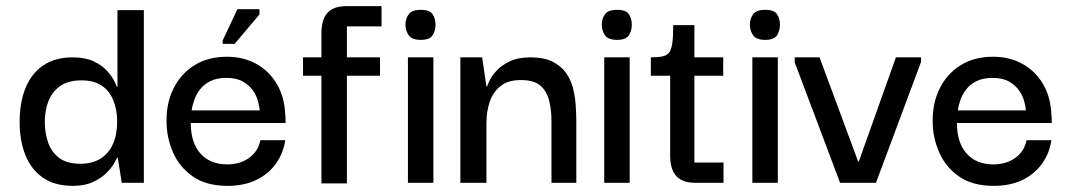

<svg xmlns="http://www.w3.org/2000/svg" viewBox="-20 -596 3491 626"><path d="M218 10Q158 10 119.5 -17Q81 -44 62.5 -91Q44 -138 44 -198Q44 -261 63 -308.5Q82 -356 120.5 -382.5Q159 -409 218 -409Q258 -409 285.5 -396Q313 -383 329 -365Q345 -347 352.5 -332Q360 -317 361 -313H363V-563H449V0H377L364 -82H362Q360 -78 352 -63.5Q344 -49 327 -32Q310 -15 283 -2.5Q256 10 218 10ZM242 -62Q281 -62 308 -79Q335 -96 348.5 -127Q362 -158 362 -199Q362 -239 349 -270Q336 -301 310.5 -317.5Q285 -334 246 -334Q202 -334 175.5 -315Q149 -296 137.5 -265Q126 -234 126 -199Q126 -164 136.5 -132.5Q147 -101 172.5 -81.5Q198 -62 242 -62Z M722 10Q653 10 609 -20.5Q565 -51 544 -99.5Q523 -148 523 -200Q522 -259 545.5 -307Q569 -355 613.5 -383Q658 -411 720 -411Q774 -411 816 -387.5Q858 -364 883 -321.5Q908 -279 910 -221Q911 -218 911 -209.5Q911 -201 911 -195H602Q602 -131 633.5 -95.5Q665 -60 721 -60Q763 -60 792.5 -81.5Q822 -103 829 -139H910Q904 -97 880 -63Q856 -29 816 -9.5Q776 10 722 10ZM605 -236H827Q826 -247 821.5 -265Q817 -283 805 -300.5Q793 -318 772 -330Q751 -342 718 -342Q688 -342 667 -332Q646 -322 633 -305.5Q620 -289 613.5 -270.5Q607 -252 605 -236ZM745 -453H706V-464L754 -566H826V-549Z M1028 2V-488Q1028 -532 1047.5 -554Q1067 -576 1110 -576H1224V-510H1111V2ZM968 -349V-409H1219V-349Z M1310 0V-409H1393V0ZM1352 -466Q1323 -466 1312.5 -481Q1302 -496 1302 -516Q1302 -535 1312.5 -549.5Q1323 -564 1352 -564Q1381 -564 1390.5 -549.5Q1400 -535 1400 -516Q1400 -496 1390.5 -481Q1381 -466 1352 -466Z M1481 0V-409H1552L1566 -314H1568Q1569 -318 1576 -333Q1583 -348 1599 -365.5Q1615 -383 1642 -396Q1669 -409 1710 -409Q1753 -409 1780.5 -395.5Q1808 -382 1824.5 -359.5Q1841 -337 1848 -309.5Q1855 -282 1857 -253.5Q1859 -225 1859 -200V0H1778V-201Q1778 -239 1770 -269.5Q1762 -300 1741 -317.5Q1720 -335 1678 -335Q1636 -335 1611.5 -315Q1587 -295 1576.5 -263.5Q1566 -232 1566 -195V0Z M1950 0V-409H2033V0ZM1992 -466Q1963 -466 1952.5 -481Q1942 -496 1942 -516Q1942 -535 1952.5 -549.5Q1963 -564 1992 -564Q2021 -564 2030.5 -549.5Q2040 -535 2040 -516Q2040 -496 2030.5 -481Q2021 -466 1992 -466Z M2247 0Q2205 0 2185 -22Q2165 -44 2165 -89V-359H2244V-66H2339V0ZM2102 -349V-409Q2125 -409 2139.5 -412Q2154 -415 2161.5 -424.5Q2169 -434 2172 -455.5Q2175 -477 2175 -514H2244V-409H2338V-349Z M2433 0V-409H2516V0ZM2475 -466Q2446 -466 2435.5 -481Q2425 -496 2425 -516Q2425 -535 2435.5 -549.5Q2446 -564 2475 -564Q2504 -564 2513.5 -549.5Q2523 -535 2523 -516Q2523 -496 2513.5 -481Q2504 -466 2475 -466Z M2901 -409H2983V-394L2836 0H2719L2571 -393V-409H2652L2778 -69H2780Z M3220 10Q3151 10 3107 -20.5Q3063 -51 3042 -99.5Q3021 -148 3021 -200Q3020 -259 3043.5 -307Q3067 -355 3111.5 -383Q3156 -411 3218 -411Q3272 -411 3314 -387.5Q3356 -364 3381 -321.5Q3406 -279 3408 -221Q3409 -218 3409 -209.5Q3409 -201 3409 -195H3100Q3100 -131 3131.5 -95.5Q3163 -60 3219 -60Q3261 -60 3290.5 -81.5Q3320 -103 3327 -139H3408Q3402 -97 3378 -63Q3354 -29 3314 -9.5Q3274 10 3220 10ZM3103 -236H3325Q3324 -247 3319.5 -265Q3315 -283 3303 -300.5Q3291 -318 3270 -330Q3249 -342 3216 -342Q3186 -342 3165 -332Q3144 -322 3131 -305.5Q3118 -289 3111.5 -270.5Q3105 -252 3103 -236Z"/></svg>

Font: Darker Grotesque SemiBold
Style: Regular
Weight: 600
Designer: Gabriel Lam
Foundry: TypeRant
Version: Version 1.000;gftools[0.9.28]